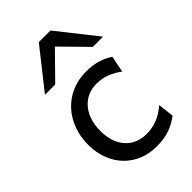

<svg xmlns="http://www.w3.org/2000/svg" viewBox="-236 -869 969 969"><g transform="rotate(-45 249.0 -384.5)"><path d="M441.9 -127C399.4 -89.4 351.6 -68.4 293 -68.4C198.2 -68.4 139.2 -139.2 139.2 -244.1C139.2 -359.4 206.1 -427.2 293 -427.2C343.3 -427.2 385.7 -410.6 429.7 -378.4L446.8 -466.3C411.1 -490.7 365.2 -507.8 300.3 -507.8C145 -507.8 46.4 -386.7 46.4 -239.3C46.4 -83.5 152.3 12.2 283.2 12.2C356.4 12.2 402.3 -4.4 451.7 -41.5ZM144 -571.3 278.3 -708 412.6 -571.3H485.8L319.8 -781.2H236.8L70.8 -571.3Z"/></g></svg>

Font: Andika
Style: Regular
Weight: 400
Designer: Victor Gaultney, Annie Olsen, Julie Remington, Don Collingsworth, Eric Hays
Foundry: SIL International
Version: Version 1.000